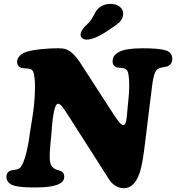

<svg xmlns="http://www.w3.org/2000/svg" viewBox="-20 -970 922 1005"><path d="M531.7 -801.3Q471.2 -762.7 433.1 -762.7Q418.9 -762.7 409.7 -771.2Q400.4 -779.8 401.9 -792Q402.8 -801.3 409.2 -811.5Q415.5 -821.8 421.4 -828.1Q427.2 -834.5 442.9 -849.6Q456.5 -862.8 468.8 -886.5Q481 -910.2 486.3 -916.5Q513.2 -949.7 559.1 -949.7Q589.4 -949.7 608.2 -933.6Q627 -917.5 624.5 -893.1Q623 -871.6 606 -854.5Q588.4 -837.4 531.7 -801.3ZM136.7 -275.4 150.4 -361.8Q160.2 -422.4 162.4 -484.9Q164.6 -547.4 159.7 -567.9Q157.7 -600.6 141.1 -607.9Q132.3 -611.3 113.3 -612.1Q94.2 -612.8 86.9 -616.7Q69.3 -625.5 69.3 -647Q69.3 -661.6 81.1 -675Q92.8 -688.5 108.4 -694.8Q139.6 -708 206.5 -713.6Q273.4 -719.2 306.6 -716.3Q330.6 -713.9 351.8 -697.3Q373 -680.7 397.5 -645L570.8 -377.4Q609.9 -315.4 624.5 -315.4Q635.3 -315.4 639.6 -333.7Q644 -352.1 647.5 -400.9L653.3 -460.9Q658.2 -511.7 655.3 -554.7Q652.3 -597.7 642.6 -604Q632.8 -614.3 612.5 -614.7Q592.3 -615.2 584 -620.6Q569.3 -628.9 569.3 -648.4Q569.3 -681.6 605.5 -699.5Q641.6 -717.3 727.1 -717.3Q813.5 -717.3 847.7 -706.3Q881.8 -695.3 881.8 -661.6Q881.8 -634.8 857.4 -623Q851.1 -620.6 832.5 -617.7Q814 -614.7 805.7 -609.4Q801.8 -606.4 798.6 -602.5Q795.4 -598.6 792.5 -592.3Q789.6 -585.9 787.6 -580.1Q785.6 -574.2 783.4 -563.7Q781.2 -553.2 779.8 -545.4Q778.3 -537.6 776.4 -522.5Q774.4 -507.3 773.2 -496.8Q772 -486.3 769.5 -466.6Q767.1 -446.8 765.1 -433.1L740.7 -232.9Q726.1 -107.9 710.9 -64.5Q683.1 15.1 628.4 15.1Q605.5 15.1 585.7 3.2Q565.9 -8.8 552.7 -28.3L323.7 -386.7Q304.2 -416 295.4 -422.4Q289.6 -426.8 283.7 -426.8Q260.3 -426.8 250 -281.7L244.6 -222.7Q238.8 -168 240.7 -136.5Q242.7 -105 254.4 -96.2Q261.2 -88.9 268.1 -85.4Q274.9 -82 283.4 -79.8Q292 -77.6 296.4 -75.7Q316.4 -67.4 316.4 -44.9Q316.4 11.2 168.5 11.2Q138.7 11.2 120.4 10.5Q102.1 9.8 79.3 6.8Q56.6 3.9 43.9 -1.7Q31.2 -7.3 22.5 -18.1Q13.7 -28.8 13.7 -44.4Q13.7 -65.9 30.3 -75.2Q36.1 -78.6 53.2 -80.3Q70.3 -82 80.6 -88.4Q96.2 -97.2 111.6 -147.5Q127 -197.8 136.7 -275.4Z"/></svg>

Font: Cooper* ExtraBold
Style: Italic
Weight: 800
Italic angle: -7°
Designer: Owen Earl
Foundry: indestructible type*
Version: Version 0.001